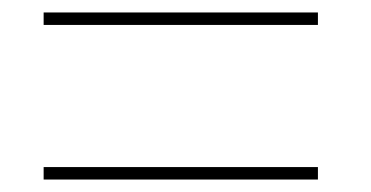

<svg xmlns="http://www.w3.org/2000/svg" viewBox="-20 -500 595 308"><path d="M60 -212H480H490V-232H480H60H50V-212ZM60 -460H480H490V-480H480H60H50V-460Z"/></svg>

Font: Nordica Plus
Style: NordicaClassicUltraLight
Weight: 300
Version: Version 1